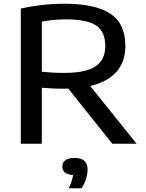

<svg xmlns="http://www.w3.org/2000/svg" viewBox="-20 -768 778 1026"><path d="M91 0V-722.5Q140 -733.5 200.2 -740.8Q260.5 -748 326 -748Q488.5 -748 569.2 -695Q650 -642 650 -522.5Q650 -437.5 602 -383.8Q554 -330 462 -308.5L710 0H580L345 -294.5Q332.5 -294 319 -294Q287 -294 260.2 -295.5Q233.5 -297 203.5 -299V0ZM323.5 -378.5Q439 -378.5 490.8 -413.5Q542.5 -448.5 542.5 -521.5Q542.5 -600.5 492.8 -632.5Q443 -664.5 334 -664.5Q293.5 -664.5 263 -661.2Q232.5 -658 203.5 -652.5V-384.5Q235.5 -381.5 261.2 -380Q287 -378.5 323.5 -378.5ZM347.5 238Q357.5 216.5 363 199.5Q368.5 182.5 370.5 167.5Q340 165.5 326.5 153.2Q313 141 313 122Q313 101 329.2 88.5Q345.5 76 379.5 76Q448 76 448 137.5Q448 160.5 439.8 187.8Q431.5 215 416 238Z"/></svg>

Font: Encode Sans Expanded Expanded Medium
Style: Regular
Weight: 500
Width: 7
Designer: Multiple Designers
Foundry: Impallari Type
Version: Version 3.000; ttfautohint (v1.8.3) -l 8 -r 50 -G 200 -x 14 